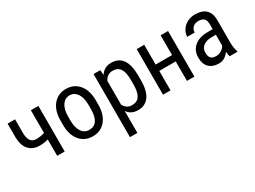

<svg xmlns="http://www.w3.org/2000/svg" viewBox="-48 -1131 2557 1927"><g transform="rotate(-30 1231.0 -167.5)"><path d="M407.2 0V-528.3H320.3V-264.6C288.1 -254.9 255.7 -250 223.1 -250C167.8 -250 139.2 -288.7 137.2 -366.2V-528.8H50.8V-368.7C51.8 -306.8 67.2 -259.2 97.2 -225.8C127.1 -192.5 169.1 -175.8 223.1 -175.8C256.3 -175.8 288.7 -180.3 320.3 -189.5V0Z M525.9 -288.6V-231C527.2 -157.1 546.3 -98.5 583.3 -55.2C620.2 -11.9 669.3 9.8 730.5 9.8C792.3 9.8 841.8 -12.5 878.9 -57.1C916 -101.7 934.6 -162.3 934.6 -238.8V-294.4C933.6 -369.6 914.5 -429 877.2 -472.7C839.9 -516.3 790.7 -538.1 729.5 -538.1C668.3 -538.1 619.1 -515.7 581.8 -470.9C544.5 -426.2 525.9 -365.4 525.9 -288.6ZM612.3 -238.8V-289.1C612.3 -342.8 623 -385.3 644.3 -416.7C665.6 -448.2 694 -463.9 729.5 -463.9C765.6 -463.9 794.4 -448.2 815.9 -416.7C837.4 -385.3 848.1 -342.6 848.1 -288.6V-229C845.9 -119 806.6 -64 730.5 -64C694.3 -64 665.6 -79.5 644.3 -110.6C623 -141.7 612.3 -184.4 612.3 -238.8Z M1427.7 -238.8V-296.4C1426.8 -376.8 1411.9 -437.2 1383.3 -477.5C1354.7 -517.9 1311.4 -538.1 1253.4 -538.1C1199.4 -538.1 1157.9 -515.3 1128.9 -469.7L1124.5 -528.3H1046.4V203.1H1132.3V-50.3C1161 -10.3 1201.8 9.8 1254.9 9.8C1309.9 9.8 1352.5 -10.7 1382.6 -51.8C1412.7 -92.8 1427.7 -155.1 1427.7 -238.8ZM1341.8 -288.1V-235.4C1341.5 -177.4 1332.1 -134.4 1313.7 -106.2C1295.3 -78 1266.6 -64 1227.5 -64C1185.2 -64 1153.5 -84.1 1132.3 -124.5V-399.4C1153.8 -440.8 1185.2 -461.4 1226.6 -461.4C1266.9 -461.4 1296.2 -447.3 1314.5 -419.2C1332.7 -391 1341.8 -347.3 1341.8 -288.1Z M1910.2 0V-528.3H1824.2V-299.3H1633.8V-528.3H1546.9V0H1633.8V-225.6H1824.2V0Z M2319.8 0H2409.7V-7.8C2398.9 -37.8 2393.4 -73.1 2393.1 -113.8V-380.4C2392.4 -431.8 2378 -470.9 2349.9 -497.8C2321.7 -524.7 2280.6 -538.1 2226.6 -538.1C2193.4 -538.1 2163.2 -531.1 2136.2 -517.1C2109.2 -503.1 2087.7 -483.8 2071.8 -459.2C2055.8 -434.7 2047.9 -408.9 2047.9 -381.8H2134.3C2134.3 -405.6 2142.4 -425.2 2158.7 -440.7C2175 -456.1 2196.1 -463.9 2222.2 -463.9C2250.8 -463.9 2272.1 -457.2 2286.1 -443.8C2300.1 -430.5 2307.1 -408 2307.1 -376.5V-320.3H2243.7C2180.2 -319.7 2130.2 -303.5 2093.8 -272C2057.3 -240.4 2039.1 -197.8 2039.1 -144C2039.1 -95.2 2052.5 -57.4 2079.3 -30.5C2106.2 -3.7 2143.6 9.8 2191.4 9.8C2238.9 9.8 2278 -12.7 2308.6 -57.6C2310.9 -30.6 2314.6 -11.4 2319.8 0ZM2204.6 -68.8C2175.9 -68.8 2155.6 -75.6 2143.6 -89.1C2131.5 -102.6 2125.5 -124.3 2125.5 -154.3C2125.5 -186.2 2137.4 -211 2161.1 -228.8C2184.9 -246.5 2217.3 -255.7 2258.3 -256.3H2307.1V-130.4C2298.3 -112.8 2284.3 -98.1 2265.1 -86.4C2245.9 -74.7 2225.7 -68.8 2204.6 -68.8Z"/></g></svg>

Font: Roboto Condensed
Style: Regular
Weight: 400
Designer: Google
Version: Version 2.134; 2016